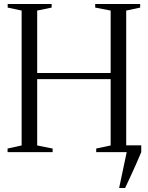

<svg xmlns="http://www.w3.org/2000/svg" viewBox="-20 -763 742 963"><path d="M577.5 180 615.5 0 590.5 -34H688.5V0Q676 30 662.5 60.5Q649 91 635 121Q621 151 607.5 180ZM88.5 -33.5V-710L18.5 -725V-743H239V-725L166.5 -710V-397H535V-710L457.5 -725V-743H683V-725L613 -710V-33.5L683.5 -18V0H462.5V-18L535 -33.5V-366H166.5V-33.5L244 -18V0H18V-18Z"/></svg>

Font: Merriweather 144pt Light
Style: Regular
Weight: 300
Version: Version 2.100